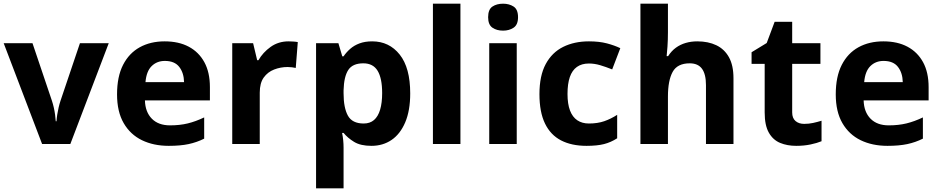

<svg xmlns="http://www.w3.org/2000/svg" viewBox="-20 -780 5093 1040"><path d="M208 0 0 -546H156L261 -235Q267 -217 271.5 -197Q276 -177 278.5 -158Q281 -139 282 -123H286Q287 -140 290 -159Q293 -178 297.5 -197.5Q302 -217 308 -235L413 -546H569L361 0Z M872 -556Q948 -556 1002.5 -527Q1057 -498 1087 -443Q1117 -388 1117 -308V-236H765Q767 -173 802.5 -137Q838 -101 901 -101Q954 -101 997 -111.5Q1040 -122 1086 -144V-29Q1046 -9 1001.5 0.5Q957 10 894 10Q812 10 749 -20.5Q686 -51 650 -113Q614 -175 614 -269Q614 -365 646.5 -428.5Q679 -492 737 -524Q795 -556 872 -556ZM873 -450Q830 -450 801.5 -422Q773 -394 768 -335H977Q976 -385 951 -417.5Q926 -450 873 -450Z M1543 -556Q1554 -556 1569 -555Q1584 -554 1593 -552L1582 -412Q1575 -414 1561.5 -415.5Q1548 -417 1538 -417Q1500 -417 1465 -403.5Q1430 -390 1408.5 -360Q1387 -330 1387 -278V0H1238V-546H1351L1373 -454H1380Q1404 -496 1446 -526Q1488 -556 1543 -556Z M1996 -556Q2088 -556 2145 -484.5Q2202 -413 2202 -274Q2202 -181 2175 -117.5Q2148 -54 2101 -22Q2054 10 1992 10Q1933 10 1898 -11.5Q1863 -33 1841 -60H1833Q1837 -41 1839 -20.5Q1841 0 1841 20V240H1692V-546H1813L1834 -475H1841Q1856 -497 1877 -515.5Q1898 -534 1927.5 -545Q1957 -556 1996 -556ZM1948 -437Q1890 -437 1866.5 -401Q1843 -365 1841 -291V-275Q1841 -196 1864.5 -153.5Q1888 -111 1950 -111Q1984 -111 2006 -130Q2028 -149 2039 -186Q2050 -223 2050 -276Q2050 -356 2025.5 -396.5Q2001 -437 1948 -437Z M2474 0H2325V-760H2474Z M2779 -546V0H2630V-546ZM2705 -760Q2738 -760 2762 -744.5Q2786 -729 2786 -686.8Q2786 -646 2762 -630Q2738 -614 2705 -614Q2670.7 -614 2647.4 -630Q2624 -646 2624 -686.8Q2624 -729 2647.4 -744.5Q2670.7 -760 2705 -760Z M3157 10Q3076 10 3019 -19.5Q2962 -49 2932 -111Q2902 -173 2902 -270Q2902 -370 2936 -433Q2970 -496 3030.5 -526Q3091 -556 3170 -556Q3226 -556 3267.5 -545Q3309 -534 3340 -519L3296 -404Q3261 -418 3230.5 -427Q3200 -436 3170 -436Q3131 -436 3105 -417.5Q3079 -399 3066.5 -362.5Q3054 -326 3054 -271Q3054 -217 3067.5 -181.5Q3081 -146 3107 -128.5Q3133 -111 3170 -111Q3217 -111 3253 -123.5Q3289 -136 3323 -158V-31Q3289 -9 3251.5 0.5Q3214 10 3157 10Z M3598 -605Q3598 -565 3595.5 -528Q3593 -491 3591 -476H3599Q3617 -504 3641 -521.5Q3665 -539 3694.5 -547.5Q3724 -556 3757 -556Q3816 -556 3860 -535Q3904 -514 3928.5 -470Q3953 -426 3953 -356V0H3804V-319Q3804 -378 3782.5 -407.5Q3761 -437 3716 -437Q3649 -437 3623.5 -390.5Q3598 -344 3598 -257V0H3449V-760H3598Z M4336 -109Q4361 -109 4384 -114Q4407 -119 4430 -126V-15Q4406 -5 4370.5 2.5Q4335 10 4293 10Q4244 10 4205.5 -6Q4167 -22 4144.5 -61.5Q4122 -101 4122 -171V-434H4051V-497L4133 -547L4176 -662H4271V-546H4424V-434H4271V-171Q4271 -140 4289 -124.5Q4307 -109 4336 -109Z M4765 -556Q4841 -556 4895.5 -527Q4950 -498 4980 -443Q5010 -388 5010 -308V-236H4658Q4660 -173 4695.5 -137Q4731 -101 4794 -101Q4847 -101 4890 -111.5Q4933 -122 4979 -144V-29Q4939 -9 4894.5 0.5Q4850 10 4787 10Q4705 10 4642 -20.5Q4579 -51 4543 -113Q4507 -175 4507 -269Q4507 -365 4539.5 -428.5Q4572 -492 4630 -524Q4688 -556 4765 -556ZM4766 -450Q4723 -450 4694.5 -422Q4666 -394 4661 -335H4870Q4869 -385 4844 -417.5Q4819 -450 4766 -450Z"/></svg>

Font: Noto Sans Canadian Aboriginal
Style: Regular
Weight: 400
Designer: Monotype Design Team, Typotheque's Kevin King
Foundry: Monotype Imaging Inc.
Version: Version 2.002